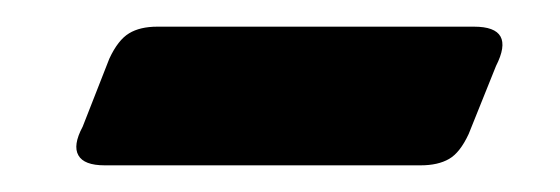

<svg xmlns="http://www.w3.org/2000/svg" viewBox="-20 -342 420 144"><path d="M335.5 -322Q367 -322 352 -292.5L331.5 -241.5Q325 -227.5 316.8 -222.8Q308.5 -218 295.5 -218H58.5Q43 -218 38.8 -225.5Q34.5 -233 42 -247L62 -298Q68.5 -312 76.8 -317Q85 -322 98 -322Z"/></svg>

Font: Fraunces
Style: Bold Italic
Weight: 700
Italic angle: -16°
Version: Version 1.000;[b76b70a41]